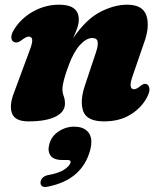

<svg xmlns="http://www.w3.org/2000/svg" viewBox="-20 -492 664 798"><path d="M39.5 -317Q28.5 -320.5 27.2 -334.8Q26 -349 37.5 -367.5Q65.5 -414.5 116.5 -443.5Q167.5 -472.5 226 -472.5Q307.5 -472.5 307.5 -410.5Q307.5 -394 300.5 -374Q293.5 -354 284 -333Q336.5 -411 395.5 -441.8Q454.5 -472.5 508.5 -472.5Q574 -472.5 588.8 -426.5Q603.5 -380.5 578 -312L532 -178.5Q521 -147.5 523 -134.2Q525 -121 537 -121Q548 -121 566 -136.5Q579.5 -147 590 -142Q599 -138 601 -124.5Q603 -111 591.5 -88.5Q568.5 -44 522.5 -15.8Q476.5 12.5 413 12.5Q341.5 12.5 326.2 -29.2Q311 -71 333 -137L377.5 -270.5Q388.5 -302 386 -318Q383.5 -334 363.5 -334Q339 -334 312.8 -305.5Q286.5 -277 266 -222Q239.5 -151.5 239.5 -122Q239.5 -106 244.8 -92.5Q250 -79 250 -61Q250 -27 210.8 -7.2Q171.5 12.5 98 12.5Q42.5 12.5 29.8 -21.2Q17 -55 40.5 -113L102.5 -280.5Q115.5 -314 113.8 -327Q112 -340 99.5 -340Q88 -340 66.5 -322.5Q51 -312 39.5 -317ZM239.5 173Q203 173 190 154.5Q177 136 185 107Q193.5 74.5 223.2 54.5Q253 34.5 288.5 34.5Q329.5 34.5 348.2 59.2Q367 84 355 131Q322 255 180 283.5Q162.5 287.5 155 281.8Q147.5 276 148.5 265.5Q149 256 156 248Q163 240 178 236Q225.5 227.5 247.5 212.5Q269.5 197.5 273 184.5Q276 173 261 173Z"/></svg>

Font: Fraunces 72pt S050 Black
Style: Italic
Weight: 900
Italic angle: -16°
Version: Version 1.000; ttfautohint (v1.8.3)